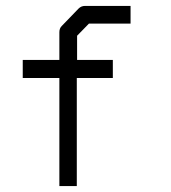

<svg xmlns="http://www.w3.org/2000/svg" viewBox="-20 -679 580 650"><path d="M281 -599 241 -558V-476H362V-415H240V-49H181V-415H57V-476H181V-570Q181 -583 189 -591L246 -650Q255 -659 268 -659H422V-599Z"/></svg>

Font: 3270 Nerd Font
Style: Regular
Weight: 400
Monospace: yes
Version: Version 3.0.1;Nerd Fonts 3.3.0